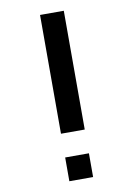

<svg xmlns="http://www.w3.org/2000/svg" viewBox="-95 -1060 691 995"><g transform="rotate(-10 250.0 -562.5)"><path d="M187.5 -1000H312.5V-375H187.5ZM187.5 -250H312.5V-125H187.5Z"/></g></svg>

Font: Amiga Topaz Unicode Rus
Style: Regular
Weight: 400
Designer: dMG of Trueschool and Divine Stylers
Foundry: dMG of Trueschool and Divine Stylers
Version: Version 1.1